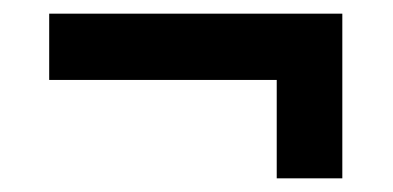

<svg xmlns="http://www.w3.org/2000/svg" viewBox="-20 -432 575 281"><path d="M385 -171V-315H52V-412H481V-171Z"/></svg>

Font: Bree Serif
Style: Regular
Weight: 400
Designer: Veronika Burian, Jos Scaglione
Foundry: TypeTogether
Version: Version 1.001